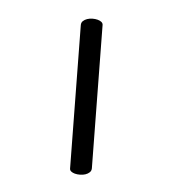

<svg xmlns="http://www.w3.org/2000/svg" viewBox="-144 -758 889 1008"><g transform="rotate(20 300.0 -254.0)"><path d="M154.3 -596.2Q150.4 -609.4 156.7 -619.9Q163.1 -630.4 174.3 -637.9Q185.5 -645.5 200.2 -649.7Q214.8 -653.8 228 -653.8Q240.7 -653.8 249.8 -649.7Q258.8 -645.5 261.2 -637.2L465.8 89.4Q469.2 102.1 462.9 112.5Q456.5 123 445.1 130.6Q433.6 138.2 418.9 142.3Q404.3 146.5 391.1 146.5Q378.9 146.5 370.1 142.6Q361.3 138.7 358.9 130.4Z"/></g></svg>

Font: Courier Prime
Style: Bold Italic
Weight: 700
Monospace: yes
Designer: Alan Dague-Greene
Foundry: Quote-Unquote Apps
Version: Version 1.202